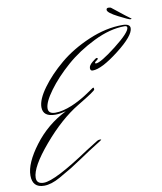

<svg xmlns="http://www.w3.org/2000/svg" viewBox="-104 -959 912 1084"><g transform="rotate(-10 352.0 -417.5)"><path d="M580 -870Q580 -881 592 -881Q604 -881 609 -876Q697 -806 703.5 -802.5Q710 -799 710 -797Q710 -795 702.5 -795Q695 -795 637.5 -824.5Q580 -854 580 -870ZM61 46Q102 46 153.5 17Q205 -12 225 -24.5Q245 -37 292 -68Q354 -110 388.5 -131Q423 -152 423 -154Q423 -156 415 -156Q407 -156 400 -152L333 -110Q126 29 62 29Q21 29 21 -6Q21 -67 123.5 -187.5Q226 -308 329.5 -370Q433 -432 433 -440V-443Q433 -451 430 -451Q427 -451 423.5 -448.5Q420 -446 404.5 -435.5Q389 -425 374.5 -415.5Q360 -406 336 -393Q312 -380 290 -371Q236 -349 195.5 -349Q155 -349 155 -380Q155 -416 202 -480Q249 -544 320 -606.5Q391 -669 485.5 -715.5Q580 -762 663 -762Q678 -762 678 -752Q678 -725 587 -654Q496 -583 468 -583Q464 -583 464 -587.5Q464 -592 473.5 -598Q483 -604 483 -608.5Q483 -613 477.5 -613Q472 -613 451 -595.5Q430 -578 430 -562.5Q430 -547 444 -547Q495 -547 595.5 -625Q696 -703 696 -746Q696 -771 652 -771Q558 -771 458.5 -728.5Q359 -686 287 -625.5Q215 -565 168.5 -501Q122 -437 122 -393Q122 -338 193 -338Q218 -338 254 -347Q143 -292 68.5 -193Q-6 -94 -6 -24Q-6 46 61 46Z"/></g></svg>

Font: Herr Von Muellerhoff
Style: Regular
Weight: 400
Version: Version 1.000